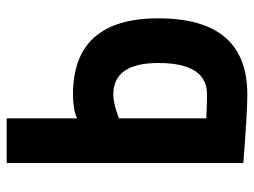

<svg xmlns="http://www.w3.org/2000/svg" viewBox="-113 -438 762 576"><g transform="rotate(90 268.0 -150.0)"><path d="M263 12Q35 12 35 -244Q35 -511 263 -511Q289 -511 340.5 -508Q392 -505 430 -502L469 -499V211H335V0Q309 12 263 12ZM263 -390Q169 -390 169 -244Q169 -109 263 -109Q278 -109 296 -113.5Q314 -118 324 -122L335 -126V-388Q288 -390 263 -390Z"/></g></svg>

Font: TitilliumText22L Xb
Style: Bold
Weight: 400
Designer: Campivisivi
Foundry: Campivisivi
Version: 1.000